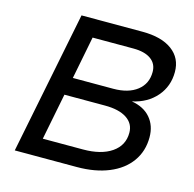

<svg xmlns="http://www.w3.org/2000/svg" viewBox="-103 -805 920 910"><g transform="rotate(15 357.0 -350.0)"><path d="M648 -225Q648 -157 611.5 -106Q575 -55 508 -27.5Q441 0 352 0H47L187 -700H486Q580 -700 632 -661.5Q684 -623 684 -555Q684 -485 640.5 -434.5Q597 -384 523 -368Q583 -358 615.5 -320Q648 -282 648 -225ZM465 -612H265L224 -403H422Q496 -403 539 -436.5Q582 -470 582 -528Q582 -568 551.5 -590Q521 -612 465 -612ZM550 -221Q550 -266 512 -291Q474 -316 405 -316H206L161 -88H358Q447 -88 498.5 -123.5Q550 -159 550 -221Z"/></g></svg>

Font: TypoPRO Montserrat Alternates
Style: Italic
Weight: 400
Italic angle: -11.3°
Designer: Julieta Ulanovsky
Foundry: Julieta Ulanovsky
Version: Version 6.001